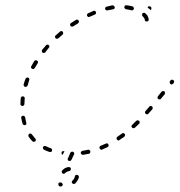

<svg xmlns="http://www.w3.org/2000/svg" viewBox="-20 -578 676 723"><path d="M207 109Q203 109 201 111Q200 112 200 114Q199 115 200 116Q200 118 200 119Q201 121 202 122Q203 123 205 124Q207 125 210 124Q213 124 215 121Q217 118 216 115Q215 112 212 111Q212 110 212 110Q210 108 207 109ZM251 104Q251 106 250 107Q250 109 251 110Q252 112 253 113Q254 114 255 114Q256 115 258 115Q259 115 261 114Q262 114 263 113Q273 103 277 90Q277 88 277 87Q276 85 276 84Q275 83 274 82Q273 81 271 81Q268 80 265 81Q263 83 262 86Q260 96 253 102Q252 103 251 104ZM213 72Q214 74 217 76Q219 77 221 76Q224 76 225 74Q228 71 232 69Q236 67 241 66Q244 65 246 63Q247 60 247 57Q246 54 244 52Q241 51 238 51Q231 52 225 55Q219 59 215 63Q215 64 214 64Q213 65 213 66Q212 69 213 72ZM245 -3 236 18Q234 20 235 23Q236 26 239 28Q240 28 242 28Q243 28 245 28Q246 27 247 26Q248 25 249 24L259 3Q259 2 259 2Q260 1 260 0Q259 -3 257 -5Q255 -7 252 -7Q250 -7 248 -6Q246 -5 245 -3ZM215 4Q214 4 213 3Q212 2 212 0Q211 -1 212 -3Q212 -6 214 -8Q217 -9 220 -9Q221 -9 223 -9L216 5Q215 5 215 4ZM317 0Q319 -1 319 -2Q320 -4 320 -5Q321 -7 320 -8Q320 -11 317 -13Q314 -15 311 -14Q301 -12 291 -10Q288 -10 286 -7Q284 -5 284 -2Q285 0 285 1Q286 2 287 3Q289 4 290 5Q291 5 293 5Q304 3 315 1Q316 0 317 0ZM172 -6Q175 -7 176 -10Q176 -12 176 -13Q176 -15 176 -16Q175 -17 174 -18Q173 -19 171 -20Q161 -23 152 -28Q151 -28 149 -28Q148 -29 147 -28Q145 -28 144 -27Q143 -26 142 -24Q141 -22 142 -19Q143 -16 146 -14Q156 -9 166 -6Q169 -5 172 -6ZM387 -26Q388 -27 389 -28Q389 -30 389 -31Q389 -33 388 -34Q387 -37 384 -38Q381 -39 378 -37Q369 -33 359 -29Q356 -28 355 -25Q354 -22 355 -19Q356 -18 357 -17Q358 -16 359 -15Q361 -14 362 -14Q364 -14 365 -15Q375 -19 385 -24Q386 -25 387 -26ZM107 -44Q110 -44 113 -46Q115 -48 115 -51Q115 -54 113 -56Q106 -64 100 -72Q98 -75 95 -75Q92 -76 90 -74Q88 -73 88 -72Q87 -70 87 -69Q86 -68 87 -66Q87 -65 88 -63Q94 -54 102 -46Q104 -44 107 -44ZM450 -66Q451 -67 451 -68Q451 -70 451 -71Q450 -73 449 -74Q448 -76 445 -77Q441 -77 439 -75Q430 -69 422 -63Q419 -61 419 -58Q418 -55 420 -53Q421 -51 422 -51Q423 -50 425 -49Q426 -49 428 -49Q429 -50 430 -51Q439 -57 448 -63Q449 -64 450 -66ZM506 -118Q506 -121 504 -123Q503 -124 501 -124Q500 -125 498 -125Q497 -125 495 -124Q494 -124 493 -123Q485 -115 478 -108Q475 -106 475 -103Q475 -100 477 -98Q478 -96 480 -96Q481 -95 483 -95Q484 -95 485 -96Q487 -96 488 -97Q496 -104 504 -112Q506 -114 506 -118ZM68 -108Q71 -106 74 -107Q76 -107 77 -108Q78 -109 79 -110Q79 -112 79 -113Q80 -115 79 -116Q76 -126 75 -136Q74 -139 71 -141Q69 -143 66 -142Q63 -142 61 -139Q59 -137 60 -134Q62 -122 65 -112Q66 -109 68 -108ZM555 -169Q555 -170 555 -172Q555 -173 554 -175Q554 -176 553 -177Q550 -179 547 -179Q544 -179 542 -176Q535 -168 528 -160Q526 -158 526 -155Q526 -152 529 -149Q530 -148 531 -148Q533 -147 534 -148Q536 -148 537 -148Q538 -149 539 -150Q546 -158 553 -166Q554 -168 555 -169ZM57 -184Q58 -182 59 -181Q60 -180 61 -180Q62 -179 64 -179Q65 -179 67 -179Q68 -180 69 -181Q70 -182 71 -183Q72 -185 72 -186Q72 -196 73 -207Q74 -210 72 -212Q70 -215 67 -215Q65 -215 64 -215Q62 -215 61 -214Q60 -213 59 -211Q59 -210 58 -209Q57 -198 57 -187Q57 -185 57 -184ZM601 -229Q601 -232 599 -234Q597 -235 596 -235Q595 -235 593 -235Q592 -235 590 -234Q589 -234 588 -232L575 -216Q573 -213 573 -210Q573 -207 576 -205Q577 -204 578 -204Q580 -203 581 -204Q583 -204 584 -204Q585 -205 586 -206L600 -223Q602 -225 601 -229ZM70 -255Q71 -252 74 -251Q76 -251 77 -251Q79 -251 80 -252Q81 -252 82 -253Q83 -255 84 -256Q87 -266 90 -276Q91 -279 90 -282Q89 -284 86 -286Q84 -286 83 -286Q81 -286 80 -285Q79 -285 78 -284Q77 -283 76 -281Q72 -271 69 -260Q68 -257 70 -255ZM635 -268Q636 -269 636 -271Q636 -272 635 -274Q634 -275 633 -276Q631 -278 627 -278Q624 -277 622 -275L620 -273Q620 -271 619 -270Q619 -269 619 -267Q619 -266 620 -264Q620 -263 621 -262Q624 -260 627 -260Q630 -261 632 -263L634 -265Q635 -267 635 -268ZM97 -323Q98 -320 101 -319Q102 -318 104 -318Q105 -318 107 -318Q108 -319 109 -320Q110 -320 111 -322Q116 -331 122 -340Q122 -341 123 -343Q123 -344 123 -346Q122 -347 121 -348Q121 -350 119 -350Q117 -352 114 -351Q111 -351 109 -348Q103 -338 98 -329Q96 -326 97 -323ZM138 -388Q137 -387 138 -385Q138 -384 138 -382Q139 -381 140 -380Q143 -378 146 -379Q149 -379 151 -381Q157 -390 164 -398Q166 -400 166 -403Q166 -406 164 -408Q161 -410 158 -410Q155 -410 153 -407Q146 -399 139 -391Q138 -390 138 -388ZM188 -443Q187 -441 187 -440Q187 -438 188 -437Q188 -435 189 -434Q191 -432 194 -432Q197 -432 200 -434Q208 -441 216 -448Q218 -450 218 -453Q218 -456 216 -459Q214 -461 211 -461Q208 -461 206 -459Q198 -452 190 -445Q188 -444 188 -443ZM245 -489Q245 -488 244 -486Q244 -485 244 -483Q245 -482 245 -481Q247 -478 250 -478Q253 -477 256 -479Q265 -485 274 -490Q276 -492 277 -495Q278 -498 276 -501Q274 -503 271 -504Q268 -505 266 -503Q256 -497 247 -491Q246 -490 245 -489ZM536 -517Q536 -518 537 -519Q536 -519 535 -519Q532 -524 527 -528Q525 -530 522 -530Q519 -530 517 -528Q516 -527 515 -525Q515 -524 515 -522Q515 -521 515 -520Q516 -518 517 -517Q521 -513 523 -510Q525 -507 525 -504Q525 -501 527 -499Q529 -497 532 -497Q536 -497 538 -499Q540 -501 540 -504Q540 -511 536 -517Q536 -517 536 -517ZM308 -524Q307 -521 308 -518Q309 -517 310 -516Q311 -515 312 -514Q314 -514 315 -514Q317 -514 318 -515Q328 -519 337 -523Q340 -524 341 -527Q343 -530 341 -533Q340 -536 337 -537Q334 -538 332 -537Q322 -533 312 -528Q309 -527 308 -524ZM549 -551Q551 -548 550 -545L548 -539Q546 -542 543 -544Q539 -547 536 -549Q536 -552 539 -554Q542 -555 544 -554Q547 -554 549 -551ZM377 -550Q375 -547 376 -544Q377 -541 379 -540Q382 -538 385 -539Q396 -541 406 -543Q407 -543 408 -544Q410 -544 411 -546Q411 -547 412 -548Q412 -550 412 -551Q411 -554 409 -556Q406 -558 403 -558Q393 -556 382 -553Q379 -553 377 -550ZM451 -557Q449 -555 448 -552Q448 -549 450 -546Q452 -544 455 -543Q465 -542 475 -539Q478 -538 480 -540Q483 -541 484 -544Q485 -547 483 -550Q482 -553 479 -554Q468 -557 457 -558Q454 -559 451 -557Z"/></svg>

Font: FRB American Cursive Dashed Extralight
Style: Italic
Weight: 200
Italic angle: -25°
Version: Version 2.0;Modular Font Editor K font №1